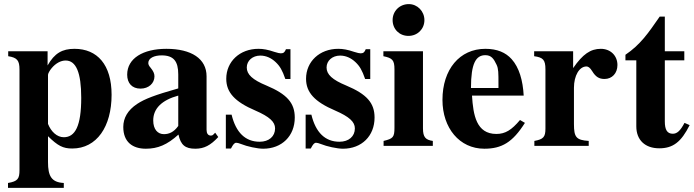

<svg xmlns="http://www.w3.org/2000/svg" viewBox="-20 -711 3383 936"><path d="M212 -461H20V-437C64 -430 75 -416 75 -372V118C75 160 67 173 19 181V205H291V181C230 178 214 146 214 79V-47C262 0 287 13 332 13C452 13 524 -94 524 -249C524 -396 454 -473 343 -473C284 -473 246 -452 212 -392ZM214 -346C214 -352 221 -366 232 -379C252 -403 277 -416 300 -416C351 -416 376 -357 376 -234C376 -96 346 -42 291 -42C258 -42 229 -69 214 -107Z M1029 -64 1019 -54C1016 -51 1013 -50 1008 -50C994 -50 987 -61 987 -78V-339C987 -425 913 -473 791 -473C678 -473 600 -427 600 -347C600 -305 624 -279 665 -279C705 -279 733 -305 733 -339C733 -353 727 -365 714 -381C705 -391 703 -398 703 -404C703 -428 732 -441 768 -441C827 -441 849 -412 849 -348V-280C733 -247 686 -229 648 -204C603 -174 581 -136 581 -92C581 -18 627 14 691 14C749 14 795 -5 850 -55C861 -4 883 14 932 14C975 14 1006 -2 1044 -43ZM849 -97C827 -66 803 -57 779 -57C749 -57 727 -80 727 -124C727 -182 769 -223 849 -245Z M1396 -326V-471H1374C1368 -456 1362 -451 1349 -451C1343 -451 1334 -453 1318 -458C1286 -469 1263 -473 1240 -473C1149 -473 1083 -411 1083 -327C1083 -261 1124 -215 1225 -172C1294 -142 1321 -117 1321 -85C1321 -46 1291 -20 1246 -20C1176 -20 1130 -65 1109 -152H1081V13H1106C1117 -8 1123 -15 1132 -15C1137 -15 1145 -13 1155 -9C1184 3 1235 14 1263 14C1354 14 1417 -48 1417 -138C1417 -209 1379 -252 1279 -294C1211 -322 1183 -348 1183 -382C1183 -415 1211 -440 1249 -440C1276 -440 1302 -429 1324 -408C1345 -388 1356 -369 1371 -326Z M1785 -326V-471H1763C1757 -456 1751 -451 1738 -451C1732 -451 1723 -453 1707 -458C1675 -469 1652 -473 1629 -473C1538 -473 1472 -411 1472 -327C1472 -261 1513 -215 1614 -172C1683 -142 1710 -117 1710 -85C1710 -46 1680 -20 1635 -20C1565 -20 1519 -65 1498 -152H1470V13H1495C1506 -8 1512 -15 1521 -15C1526 -15 1534 -13 1544 -9C1573 3 1624 14 1652 14C1743 14 1806 -48 1806 -138C1806 -209 1768 -252 1668 -294C1600 -322 1572 -348 1572 -382C1572 -415 1600 -440 1638 -440C1665 -440 1691 -429 1713 -408C1734 -388 1745 -369 1760 -326Z M2049 -613C2049 -656 2015 -691 1973 -691C1928 -691 1894 -657 1894 -613C1894 -569 1927 -536 1971 -536C2015 -536 2049 -569 2049 -613ZM2090 0V-24C2055 -29 2042 -42 2042 -85V-461H1849V-437C1893 -428 1903 -418 1903 -373V-88C1903 -42 1896 -35 1850 -24V0Z M2515 -126C2474 -77 2443 -58 2400 -58C2302 -58 2287 -150 2281 -245H2533C2529 -319 2511 -382 2474 -423C2445 -455 2404 -473 2346 -473C2221 -473 2137 -373 2137 -224C2137 -87 2220 14 2341 14C2426 14 2479 -17 2539 -112ZM2410 -282H2276C2276 -402 2300 -442 2346 -442C2375 -442 2387 -425 2401 -395C2410 -376 2410 -355 2410 -303Z M2774 -461H2584V-437C2627 -431 2639 -420 2639 -373V-84C2639 -43 2629 -32 2585 -24V0H2850V-24C2789 -28 2778 -42 2778 -106V-283C2778 -342 2804 -387 2839 -387C2847 -387 2856 -382 2867 -364C2884 -336 2901 -326 2927 -326C2964 -326 2990 -354 2990 -394C2990 -440 2956 -473 2909 -473C2859 -473 2821 -447 2774 -379Z M3317 -112C3297 -74 3281 -59 3260 -59C3232 -59 3221 -79 3221 -119V-417H3316V-461H3221V-630H3196C3138 -546 3101 -493 3029 -444V-417H3082V-95C3082 -28 3125 12 3194 12C3261 12 3301 -19 3342 -101Z"/></svg>

Font: XITS Math
Style: Bold
Weight: 700
Designer: MicroPress Inc., with final additions and corrections provided by Coen Hoffman, Elsevier (retired)
Version: Version 1.105